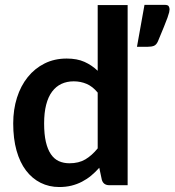

<svg xmlns="http://www.w3.org/2000/svg" viewBox="-20 -764 720 792"><path d="M34.5 0ZM431 0Q406.5 0 400 -22.5L389.5 -72Q373.5 -54 356 -39.5Q338.5 -25 318.2 -14.5Q298 -4 274.8 1.8Q251.5 7.5 224.5 7.5Q182.5 7.5 147.5 -10Q112.5 -27.5 87.2 -60.8Q62 -94 48.2 -143Q34.5 -192 34.5 -255Q34.5 -312 50 -361Q65.5 -410 94.5 -446Q123.5 -482 164 -502.2Q204.5 -522.5 255 -522.5Q298 -522.5 328.5 -508.8Q359 -495 383 -472V-743H506.5V0ZM266.5 -90.5Q305 -90.5 332 -106.5Q359 -122.5 383 -152V-382Q362 -407.5 337.2 -418Q312.5 -428.5 284 -428.5Q256 -428.5 233.5 -418Q211 -407.5 195 -386.2Q179 -365 170.5 -332.2Q162 -299.5 162 -255Q162 -210 169.2 -178.8Q176.5 -147.5 190 -127.8Q203.5 -108 223 -99.2Q242.5 -90.5 266.5 -90.5ZM659 -744Q673 -744 676.2 -737.8Q679.5 -731.5 679.5 -725.5Q679.5 -721 677.8 -713.2Q676 -705.5 670.8 -690.8Q665.5 -676 656 -652.8Q646.5 -629.5 631.5 -593.5Q625 -579 615 -575Q605 -571 589 -571H545L576 -744Z"/></svg>

Font: Lato
Style: Bold
Weight: 700
Designer: Lukasz Dziedzic
Foundry: tyPoland Lukasz Dziedzic
Version: Version 2.007; 2014-02-27